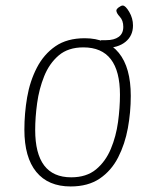

<svg xmlns="http://www.w3.org/2000/svg" viewBox="-20 -667 560 693"><path d="M235 6Q154 6 111 -46.5Q68 -99 68 -199Q68 -258 78 -316Q88 -374 113 -422.5Q138 -471 180 -500Q222 -529 286 -529Q366 -529 409 -476Q452 -423 452 -321Q452 -262 441.5 -204.5Q431 -147 406.5 -99Q382 -51 340 -22.5Q298 6 235 6ZM237 -27Q292 -27 326.5 -55.5Q361 -84 380 -129.5Q399 -175 406 -226.5Q413 -278 413 -325Q413 -496 281 -496Q226 -496 192 -467Q158 -438 139.5 -392Q121 -346 114 -294.5Q107 -243 107 -198Q107 -27 237 -27ZM360 -494 344 -522H363Q392 -522 408.5 -534Q425 -546 425 -570Q425 -593 412.5 -606.5Q400 -620 400 -629Q400 -634 408.5 -640.5Q417 -647 423 -647Q433 -647 446.5 -624Q460 -601 460 -575Q460 -538 433 -516Q406 -494 360 -494Z"/></svg>

Font: Asap Semi Condensed Semi Condensed Thin
Style: Italic
Weight: 100
Width: 4
Italic angle: -6°
Designer: Pablo Cosgaya
Foundry: Omnibus-Type
Version: Version 3.001; ttfautohint (v1.8.4.7-5d5b)